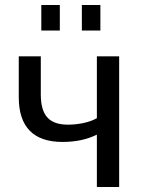

<svg xmlns="http://www.w3.org/2000/svg" viewBox="-20 -747 567 767"><path d="M145 -625H219V-727H145ZM307 -625H381V-727H307ZM367 0H456V-522H367V-275C340 -259 295 -249 252 -249C176 -249 143 -286 143 -370V-522H55V-358C55 -239 115 -180 229 -180C282 -180 325 -189 367 -209Z"/></svg>

Font: FIGSv2-sans-serif Medium
Style: Regular
Weight: 500
Designer: Matt McInerney, Pablo Impallari, Rodrigo Fuenzalida,Mirko Velimirovic
Foundry: Matt McInerney, Pablo Impallari, Rodrigo Fuenzalida
Version: Version 4.021;hotconv 1.0.109;makeotfexe 2.5.65596